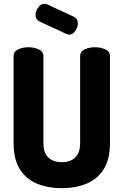

<svg xmlns="http://www.w3.org/2000/svg" viewBox="-20 -978 646 1004"><path d="M303 6Q232 6 175 -17Q118 -40 84.5 -92Q51 -144 51 -230V-684Q51 -709 75 -720Q99 -731 129 -731Q158 -731 182.5 -720Q207 -709 207 -684V-230Q207 -179 232.5 -154.5Q258 -130 303 -130Q348 -130 373.5 -154.5Q399 -179 399 -230V-684Q399 -709 423 -720Q447 -731 477 -731Q506 -731 530.5 -720Q555 -709 555 -684V-230Q555 -144 521.5 -92Q488 -40 431 -17Q374 6 303 6ZM341 -797Q337 -797 333.5 -798.5Q330 -800 326 -801L186 -866Q166 -876 166 -900Q166 -920 179.5 -939Q193 -958 213 -958Q220 -958 227 -955L367 -890Q387 -880 387 -855Q387 -836 374 -816.5Q361 -797 341 -797Z"/></svg>

Font: Dosis ExtraLight ExtraBold
Style: Regular
Weight: 800
Version: Version 3.001; ttfautohint (v1.8.2)